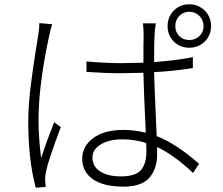

<svg xmlns="http://www.w3.org/2000/svg" viewBox="-20 -846 1040 897"><path d="M164 -738 224 -733Q218 -717 210 -680Q160 -450 160 -284Q160 -204 172 -108Q199 -189 233 -275L264 -252Q205 -95 195 -45Q190 -22 191 -3Q191 1 192 12Q193 23 194 27L147 31Q112 -100 112 -278Q112 -318 115.5 -364.5Q119 -411 125.5 -460.5Q132 -510 137 -544Q142 -578 149.5 -625.5Q157 -673 159 -684Q164 -719 164 -738ZM664 -138Q664 -162 663 -178Q609 -195 553 -195Q490 -195 451 -171.5Q412 -148 412 -110Q412 -68 448 -45Q484 -22 545 -22Q613 -22 638.5 -51.5Q664 -81 664 -138ZM881 -579V-528Q785 -513 700 -509Q700 -479 712 -210Q801 -176 910 -81L882 -38Q793 -122 714 -159V-123Q714 -95 707 -70.5Q700 -46 684 -23Q668 0 636 13Q604 26 558 26Q463 26 413.5 -9Q364 -44 364 -105Q364 -162 415 -200.5Q466 -239 557 -239Q609 -239 661 -226Q651 -441 650 -506Q580 -504 544 -504Q470 -504 384 -510V-559Q472 -551 547 -551Q582 -551 650 -553Q650 -647 651 -680Q651 -713 648 -737H708Q703 -706 702 -681Q700 -649 700 -556Q807 -564 881 -579ZM817.5 -677.5Q836 -659 864 -659Q892 -659 911.5 -677.5Q931 -696 931 -724Q931 -752 911.5 -771.5Q892 -791 864 -791Q836 -791 817.5 -771.5Q799 -752 799 -724Q799 -696 817.5 -677.5ZM792 -796.5Q821 -826 864 -826Q907 -826 936.5 -796.5Q966 -767 966 -724Q966 -681 936.5 -652Q907 -623 864 -623Q821 -623 792 -652Q763 -681 763 -724Q763 -767 792 -796.5Z"/></svg>

Font: Noto Sans Korean Light
Style: Regular
Weight: 300
Designer: Ryoko NISHIZUKA  (kana & ideographs); Paul D. Hunt (Latin, Greek & Cyrillic); Wenlong ZHANG  (bopomofo); Sandoll Communi
Foundry: Adobe Systems Incorporated
Version: Version 1.000;PS 1;hotconv 1.0.78;makeotf.lib2.5.61930